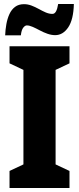

<svg xmlns="http://www.w3.org/2000/svg" viewBox="-20 -947 398 967"><path d="M330 0H28V-86L98 -119V-595L28 -628V-714H330V-628L260 -595V-119L330 -86ZM352 -927Q350 -848 323.5 -809Q297 -770 258 -770Q239 -770 219 -777Q199 -784 180.5 -794Q162 -804 145 -811.5Q128 -819 115 -819Q106 -819 97 -807.5Q88 -796 85 -769H6Q7 -797 12 -825Q17 -853 27.5 -876Q38 -899 56 -912.5Q74 -926 101 -926Q120 -926 138.5 -919Q157 -912 175 -902Q193 -892 210 -884.5Q227 -877 244 -877Q255 -877 262 -889.5Q269 -902 273 -927Z"/></svg>

Font: Noto Sans Display Condensed ExtraBold
Style: Regular
Weight: 800
Width: 3
Designer: Monotype Design Team
Foundry: Monotype Imaging Inc.
Version: Version 2.003